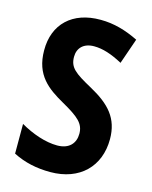

<svg xmlns="http://www.w3.org/2000/svg" viewBox="-111 -797 695 880"><g transform="rotate(15 236.0 -357.0)"><path d="M439 -206C439 -305 388 -360 293 -412C209 -458 182 -478 182 -529C182 -570 209 -599 259 -599C300 -599 343 -585 395 -557L437 -678C378 -707 320 -724 257 -724C123 -725 41 -646 42 -522C42 -404 110 -356 188 -312C268 -267 297 -242 297 -194C297 -150 270 -116 212 -116C157 -116 93 -138 36 -171V-30C91 -2 149 10 213 10C353 10 439 -77 439 -206Z"/></g></svg>

Font: Noto Sans Arabic UI Cn
Style: Bold
Weight: 700
Width: 3
Designer: Monotype Design Team, Nadine Chahine and Nizar Qandah
Foundry: Monotype Imaging Inc.
Version: Version 2.010